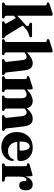

<svg xmlns="http://www.w3.org/2000/svg" viewBox="1000 -1788 798 2838"><g transform="rotate(90 1399.0 -369.0)"><path d="M37.5 0Q17 0 17 -19Q17 -31 30 -39L46.5 -43.5Q53.5 -46 56.5 -52.5Q59.5 -59 59.5 -73V-638.5Q59.5 -649.5 56.5 -654Q53.5 -658.5 47 -661L28 -662Q15.5 -668 15.5 -679.5Q15.5 -693 34.5 -700.5L158 -740Q172 -745 179.2 -746.8Q186.5 -748.5 193.5 -748.5Q213 -748.5 213 -727V-224.5L352.5 -353.5Q368 -368.5 364.2 -382.2Q360.5 -396 341 -402L325.5 -407Q315 -413 315 -424Q315 -443.5 337 -443.5H510.5Q531 -443.5 531 -424.5Q531 -416 525.2 -409.2Q519.5 -402.5 503 -400Q474 -394 449.5 -381.2Q425 -368.5 399 -344L357.5 -306.5L501 -69Q508 -57.5 514.5 -51.8Q521 -46 530.5 -41Q540 -34 543.5 -29Q547 -24 547 -17.5Q547 0 526.5 0H312Q294 0 294 -19Q294 -29 303.5 -35L318.5 -40Q329 -44 329.8 -51Q330.5 -58 322 -72.5L246 -205L213 -175V-73.5Q213 -58 215.8 -51.2Q218.5 -44.5 225.5 -41.5L242 -36.5Q253 -30 253 -19Q253 0 234.5 0Z M754.5 -727V-368.5Q802.5 -413.5 840.2 -433.5Q878 -453.5 912.5 -453.5Q962 -453.5 987.2 -423.8Q1012.5 -394 1019.5 -335.5L1049.5 -74Q1052 -47.5 1063.5 -43L1079 -38.5Q1091.5 -30.5 1091.5 -19Q1091.5 0 1071.5 0H872Q853 0 853 -19Q853 -30.5 864 -36.5L881 -41.5Q888.5 -44.5 892 -51.2Q895.5 -58 894 -72L869 -297.5Q865 -331 853.8 -347Q842.5 -363 819 -363Q790.5 -363 757.5 -333L754.5 -330V-73.5Q754.5 -58 757.2 -51.2Q760 -44.5 767 -41.5L783.5 -36.5Q794.5 -30 794.5 -19Q794.5 0 776 0H579Q558.5 0 558.5 -19Q558.5 -31 571.5 -39L588 -43.5Q595 -46 598 -52.5Q601 -59 601 -73V-638.5Q601 -649.5 598 -654Q595 -658.5 588.5 -661L569.5 -662Q557 -668 557 -679.5Q557 -693 576 -700.5L699.5 -740Q713.5 -745 720.8 -746.8Q728 -748.5 735 -748.5Q754.5 -748.5 754.5 -727Z M1302.5 -431V-367.5Q1352 -414.5 1393.5 -434Q1435 -453.5 1471 -453.5Q1512 -453.5 1540.8 -431.8Q1569.5 -410 1579.5 -367Q1622 -412.5 1659 -433Q1696 -453.5 1734.5 -453.5Q1833 -453.5 1847 -331.5L1877.5 -72Q1879 -57.5 1881.8 -51.2Q1884.5 -45 1891 -42.5L1903 -38.5Q1915.5 -30 1915.5 -19Q1915.5 0 1895.5 0H1700.5Q1682 0 1682 -19Q1682 -30 1692.5 -36L1707 -40.5Q1724 -47.5 1721 -74.5L1697 -292.5Q1693 -326.5 1679.8 -344.8Q1666.5 -363 1641.5 -363Q1614.5 -363 1586 -334L1584 -332Q1584.5 -326.5 1584.5 -320.5V-71Q1584.5 -56.5 1587.2 -50Q1590 -43.5 1596.5 -40.5L1609.5 -36.5Q1620 -29.5 1620 -19Q1620 0 1600.5 0H1411.5Q1393 0 1393 -19Q1393 -30 1403.5 -36L1418 -40.5Q1432 -46 1432 -75.5V-292.5Q1432 -326 1416.5 -344.5Q1401 -363 1375.5 -363Q1338.5 -363 1305.5 -332L1302.5 -329V-73Q1302.5 -46.5 1315.5 -41L1332 -36Q1342.5 -30 1342.5 -19Q1342.5 0 1323.5 0H1127.5Q1106.5 0 1106.5 -19Q1106.5 -30.5 1120 -39L1136 -43.5Q1143 -46 1146 -52.2Q1149 -58.5 1149 -72V-342.5Q1149 -361 1137 -365.5L1117 -366.5Q1104.5 -372.5 1104.5 -384Q1104.5 -397.5 1124 -405L1248 -444.5Q1261 -449.5 1268.8 -451.2Q1276.5 -453 1283 -453Q1302.5 -453 1302.5 -431Z M2360.5 -269Q2360.5 -225 2317 -225H2075.5Q2085 -156 2122 -122.2Q2159 -88.5 2215 -88.5Q2257.5 -88.5 2289 -109.2Q2320.5 -130 2331.5 -164.5Q2340.5 -174.5 2348 -174.5Q2359 -174.5 2358.5 -158.5Q2357.5 -112.5 2331.5 -74.2Q2305.5 -36 2260.2 -13Q2215 10 2156 10Q2089 10 2038.5 -18.5Q1988 -47 1959.8 -97.8Q1931.5 -148.5 1931.5 -216Q1931.5 -286 1959 -339.5Q1986.5 -393 2038.5 -423.2Q2090.5 -453.5 2163 -453.5Q2223.5 -453.5 2268 -429Q2312.5 -404.5 2336.5 -362.8Q2360.5 -321 2360.5 -269ZM2072.5 -270Q2072.5 -264 2072.5 -259H2187.5Q2206 -259 2206 -278.5Q2206 -346 2187.2 -377.5Q2168.5 -409 2143 -409Q2112.5 -409 2092.5 -376.2Q2072.5 -343.5 2072.5 -270Z M2586 -426.5 2589 -342.5Q2604.5 -398.5 2637 -426Q2669.5 -453.5 2708.5 -453.5Q2749 -453.5 2771.2 -427Q2793.5 -400.5 2793.5 -348.5Q2793.5 -300 2773 -277Q2752.5 -254 2721 -254Q2659.5 -254 2658 -316L2657.5 -334Q2657.5 -361 2636 -361Q2617.5 -361 2604 -334.8Q2590.5 -308.5 2590.5 -254.5V-75.5Q2590.5 -48.5 2609 -45.5L2648.5 -38.5Q2665.5 -35.5 2665.5 -19Q2665.5 0 2644 0H2415.5Q2394.5 0 2394.5 -19Q2394.5 -31 2408 -39L2424 -43.5Q2431 -46 2434 -52.2Q2437 -58.5 2437 -72V-344.5Q2437 -363 2425 -367.5L2405 -368.5Q2392.5 -374.5 2392.5 -386Q2392.5 -399.5 2412 -407L2537.5 -443.5Q2559.5 -451 2569 -451Q2583 -451 2586 -426.5Z"/></g></svg>

Font: Fraunces 144pt S050
Style: Bold
Weight: 700
Version: Version 1.000; ttfautohint (v1.8.3)